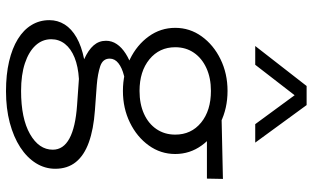

<svg xmlns="http://www.w3.org/2000/svg" viewBox="-216 -576 1017 624"><g transform="rotate(90 292.0 -263.5)"><path d="M276 225Q222 225 179.2 215Q136.5 205 106.5 186.5Q76.5 168 60.8 142Q45 116 45 84Q45 57 59 34.5Q73 12 101.2 -4.2Q129.5 -20.5 172 -29Q142 -42.5 127 -59.8Q112 -77 112 -100Q112 -119 122.8 -135Q133.5 -151 153.8 -164Q174 -177 202.5 -186Q231 -195 266 -199L285 -165Q251.5 -165 225.5 -158.5Q199.5 -152 184.8 -140.2Q170 -128.5 170 -112Q170 -89.5 194.8 -81.2Q219.5 -73 256 -70L338 -64Q400 -59.5 442.2 -44.2Q484.5 -29 506.2 -2Q528 25 528 65Q528 98.5 509.8 127.8Q491.5 157 458 178.8Q424.5 200.5 378.2 212.8Q332 225 276 225ZM275 176Q364.5 176 415.2 147Q466 118 466 73Q466 38.5 429.5 18.8Q393 -1 321 -6L236 -12Q195.5 -9.5 166.5 2.2Q137.5 14 122.2 33.5Q107 53 107 78Q107 107 127.2 129Q147.5 151 185 163.5Q222.5 176 275 176ZM275 -155Q218.5 -155 172 -177.8Q125.5 -200.5 97.8 -239Q70 -277.5 70 -325Q70 -372.5 97.8 -411Q125.5 -449.5 172 -472.2Q218.5 -495 275 -495Q331.5 -495 378 -472.2Q424.5 -449.5 452.2 -411Q480 -372.5 480 -325Q480 -277.5 452.2 -239Q424.5 -200.5 378 -177.8Q331.5 -155 275 -155ZM275 -209Q317.5 -209 349.5 -223.5Q381.5 -238 399.2 -264.2Q417 -290.5 417 -325Q417 -377 378 -409Q339 -441 275 -441Q232.5 -441 200.5 -426.2Q168.5 -411.5 150.8 -385.5Q133 -359.5 133 -325Q133 -273.5 172.2 -241.2Q211.5 -209 275 -209ZM353 -428 333 -475 561 -480 560 -428ZM129 -585 259 -752H321L443 -585H383L289 -713L190 -585Z"/></g></svg>

Font: Geologica Cursive Thin
Style: Regular
Weight: 250
Designer: Sindre Bremnes, Frode Helland
Foundry: Monokrom Skriftforlag AS
Version: Version 1.010;gftools[0.9.28]